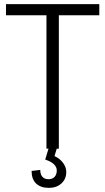

<svg xmlns="http://www.w3.org/2000/svg" viewBox="-20 -720 510 930"><path d="M461 -700V-646H235L265 -679V0H205V-679L233 -646H9V-700ZM217 190Q177 190 155 169Q133 148 133 108L175 103Q175 125 185.5 136.5Q196 148 215 148Q234 148 244.5 136.5Q255 125 255 106Q255 89 241 75.5Q227 62 199 53L215 0H255L244 36Q270 48 285.5 69Q301 90 301 113Q301 147 277.5 168.5Q254 190 217 190Z"/></svg>

Font: Pathway Extreme 8pt Thin
Style: Regular
Weight: 100
Designer: Eduardo Rodriguez Tunni
Foundry: Eduardo Rodriguez Tunni
Version: Version 1.000